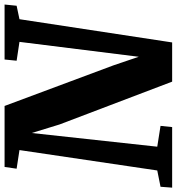

<svg xmlns="http://www.w3.org/2000/svg" viewBox="-2 -802 787 856"><g transform="rotate(-90 392.0 -373.5)"><path d="M-12.2 -51.8 60.5 -66.4 151.4 -680.7 68.4 -693.4 76.2 -747.1H348.1L529.3 -261.2L567.4 -148.9L633.8 -680.7L549.8 -693.4L555.2 -747.1H800.3L794.9 -693.4L734.9 -680.7L631.3 0H456.5L265.6 -502L227.5 -626L166.5 -66.4L259.3 -51.8L253.9 0H-16.1Z"/></g></svg>

Font: Merriweather
Style: Heavy Italic
Weight: 900
Italic angle: -7°
Designer: Eben Sorkin
Foundry: Eben Sorkin
Version: Version 1.001